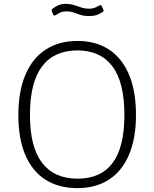

<svg xmlns="http://www.w3.org/2000/svg" viewBox="-20 -964 799 994"><path d="M380 10Q285 10 216.5 -33Q148 -76 111.5 -160.5Q75 -245 75 -367Q75 -492 112 -578Q149 -664 217.5 -708Q286 -752 381 -752Q476 -752 543.5 -708Q611 -664 647.5 -578.5Q684 -493 684 -369Q684 -247 647.5 -162Q611 -77 543 -33.5Q475 10 380 10ZM382 -39Q502 -39 563 -120.5Q624 -202 624 -369Q624 -538 562 -620.5Q500 -703 381 -703Q260 -703 197.5 -620Q135 -537 135 -369Q135 -203 198 -121Q261 -39 382 -39ZM510 -901Q500 -894 484 -887.5Q468 -881 441 -881Q415 -881 396.5 -887Q378 -893 362 -899Q346 -905 324 -905Q302 -905 290 -898Q278 -891 267 -885Q263 -883 260.5 -883.5Q258 -884 255 -889L248 -908Q247 -912 247.5 -914Q248 -916 250 -917Q265 -929 281 -936.5Q297 -944 320 -944Q343 -944 362 -938Q381 -932 400.5 -925.5Q420 -919 442 -919Q459 -919 470 -923.5Q481 -928 494 -935Q499 -938 502 -937.5Q505 -937 507 -932L516 -911Q518 -906 510 -901Z"/></svg>

Font: Libre Franklin ExtraLight
Style: Regular
Weight: 250
Designer: Pablo Impallari, Rodrigo Fuenzalida, Nhung Nguyen
Foundry: Impallari Type
Version: Version 3.000